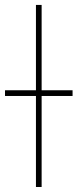

<svg xmlns="http://www.w3.org/2000/svg" viewBox="-47 -747 310 767"><path d="M119.3 -727.3V0H96.6V-727.3ZM-27 -363.6V-386.4H242.9V-363.6Z"/></svg>

Font: Inter Thin BETA
Style: Regular
Weight: 100
Designer: Rasmus Andersson
Foundry: rsms
Version: Version 3.011;git-f93a4a705